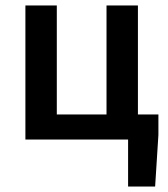

<svg xmlns="http://www.w3.org/2000/svg" viewBox="-20 -511 615 703"><path d="M73 0V-491H188V-92H370V-491H485V-92H560V-17L548 172H449V0Z"/></svg>

Font: Processing Sans Pro Semibold
Style: Regular
Weight: 600
Designer: Paul D. Hunt
Foundry: Adobe Systems Incorporated
Version: Version 2.020;PS 2.000;hotconv 1.0.86;makeotf.lib2.5.63406